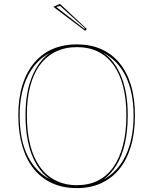

<svg xmlns="http://www.w3.org/2000/svg" viewBox="-20 -951 787 986"><path d="M375 -723Q444 -723 499 -699Q554 -675 593 -628Q632 -581 652.5 -513.5Q673 -446 673 -359Q673 -270 652.5 -200.5Q632 -131 593 -83Q554 -35 499 -10Q444 15 375 15Q304 15 248.5 -10Q193 -35 154 -83Q115 -131 94.5 -201Q74 -271 74 -359Q74 -445 94.5 -512Q115 -579 154 -626.5Q193 -674 248.5 -698.5Q304 -723 375 -723ZM375 -709Q314 -709 266 -685.5Q218 -662 185 -617.5Q152 -573 135 -508Q118 -443 118 -360Q118 -273 135 -206.5Q152 -140 185 -94Q218 -48 266 -24Q314 0 375 0Q436 0 483 -23.5Q530 -47 562.5 -93.5Q595 -140 612 -206.5Q629 -273 629 -360Q629 -443 612 -508Q595 -573 562.5 -618Q530 -663 483 -686Q436 -709 375 -709ZM239 -29Q177 -71 144 -155Q111 -239 111 -360Q111 -476 144.5 -557.5Q178 -639 236 -679Q199 -660 170.5 -629.5Q142 -599 122 -558.5Q102 -518 91.5 -468Q81 -418 81 -359Q81 -297 91 -245Q101 -193 121.5 -151.5Q142 -110 171 -79.5Q200 -49 239 -29ZM511 -29Q548 -49 576.5 -79.5Q605 -110 625 -151.5Q645 -193 655.5 -245Q666 -297 666 -359Q666 -419 655.5 -469.5Q645 -520 625 -560.5Q605 -601 576.5 -630.5Q548 -660 512 -679Q570 -639 603 -557.5Q636 -476 636 -360Q636 -279 621.5 -214.5Q607 -150 578.5 -103.5Q550 -57 511 -29ZM417 -793 254 -916 288 -931 426 -802ZM416 -806 288 -921 269 -915 413 -803Z"/></svg>

Font: Kalnia Glaze Thin ExtraLight
Style: Regular
Weight: 250
Version: Version 1.110